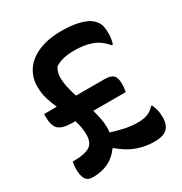

<svg xmlns="http://www.w3.org/2000/svg" viewBox="-172 -848 943 994"><g transform="rotate(-30 300.0 -351.0)"><path d="M42 -392H118Q103 -425 93 -458.5Q83 -492 83 -527V-535Q83 -586 111 -628Q139 -670 195.5 -695Q252 -720 337 -720Q398 -720 443.5 -707.5Q489 -695 509 -675Q527 -658 533.5 -639.5Q540 -621 540 -586Q540 -552 530 -525H524Q488 -568 443.5 -583.5Q399 -599 343 -599Q300 -599 271 -591Q242 -583 225 -570Q210 -546 209 -517Q209 -485 216 -453.5Q223 -422 233 -392H402Q440 -392 455 -377.5Q470 -363 470 -326Q470 -306 465 -279H271Q279 -252 284.5 -224.5Q290 -197 290 -169Q290 -155 288 -140Q340 -124 374 -117.5Q408 -111 440 -111Q477 -111 501 -120.5Q525 -130 542 -151H548Q556 -135 561 -116Q566 -97 566 -71Q566 -25 542.5 -3.5Q519 18 467 18Q415 18 365 0.5Q315 -17 265 -60H259Q205 18 98 18Q68 18 55.5 -2Q43 -22 43 -60Q43 -74 44.5 -84Q46 -94 48 -105H57Q119 -105 149 -123Q179 -141 179 -191Q179 -214 175 -236Q171 -258 164 -279H149Q88 -279 65 -300Q42 -321 42 -376Z"/></g></svg>

Font: Recursive Sn Csl St SmB
Style: Regular
Weight: 600
Version: Version 1.079;hotconv 1.0.112;makeotfexe 2.5.65598; ttfautoh